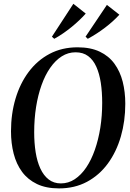

<svg xmlns="http://www.w3.org/2000/svg" viewBox="-20 -1008 704 1039"><path d="M299.5 11.5Q229.5 11.5 180 -12.2Q130.5 -36 99.5 -78Q68.5 -120 54 -176.2Q39.5 -232.5 39.5 -297.5Q39.5 -392 64 -474.2Q88.5 -556.5 135.2 -619Q182 -681.5 248.8 -716.8Q315.5 -752 400 -752Q470 -752 519.5 -728.5Q569 -705 599.5 -663Q630 -621 644 -565.8Q658 -510.5 658 -446.5Q658 -352.5 634 -269.5Q610 -186.5 563.8 -123.2Q517.5 -60 450.8 -24.2Q384 11.5 299.5 11.5ZM309.5 -15.5Q350 -15.5 384.5 -38.2Q419 -61 446.5 -101.5Q474 -142 493.2 -197Q512.5 -252 522.8 -316.5Q533 -381 533 -451Q533 -510 525.5 -559.8Q518 -609.5 501.2 -646.8Q484.5 -684 457 -704.5Q429.5 -725 389 -725Q348.5 -725 314 -703Q279.5 -681 251.8 -641.2Q224 -601.5 204.8 -547.5Q185.5 -493.5 175.2 -428.8Q165 -364 165 -292.5Q165 -234 173 -183.8Q181 -133.5 198.5 -95.8Q216 -58 243.5 -36.8Q271 -15.5 309.5 -15.5ZM261 -809.5 377 -987.5 444 -934.5Q428.5 -917 409 -898.5Q389.5 -880 367.8 -862.2Q346 -844.5 322.2 -828Q298.5 -811.5 273.5 -798ZM443 -809.5 558.5 -981.5 626 -928.5Q610 -911 590.8 -893.5Q571.5 -876 549.5 -859.2Q527.5 -842.5 503.8 -827Q480 -811.5 455 -798Z"/></svg>

Font: Merriweather 144pt Medium
Style: Italic
Weight: 500
Italic angle: -7.8°
Version: Version 2.101